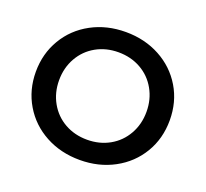

<svg xmlns="http://www.w3.org/2000/svg" viewBox="-123 -858 1089 1016"><g transform="rotate(20 421.0 -350.0)"><path d="M44 -350Q44 -452 93 -534.5Q142 -617 228 -663.5Q314 -710 421 -710Q528 -710 614 -663.5Q700 -617 749 -535Q798 -453 798 -350Q798 -247 749 -165Q700 -83 614 -36.5Q528 10 421 10Q314 10 228 -36.5Q142 -83 93 -165.5Q44 -248 44 -350ZM667 -350Q667 -420 635 -476.5Q603 -533 547 -564.5Q491 -596 421 -596Q351 -596 295 -564.5Q239 -533 207 -476.5Q175 -420 175 -350Q175 -280 207 -223.5Q239 -167 295 -135.5Q351 -104 421 -104Q491 -104 547 -135.5Q603 -167 635 -223.5Q667 -280 667 -350Z"/></g></svg>

Font: APTA Sans SemiBold
Style: Bold
Weight: 600
Version: Version 7.200